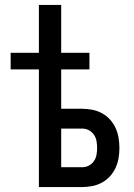

<svg xmlns="http://www.w3.org/2000/svg" viewBox="-20 -755 540 775"><path d="M137 0V-475H23V-542H137V-735H227V-542H341V-475H227V-316H312Q332 -316 352.5 -312Q373 -308 391.5 -298Q410 -288 424 -272.5Q438 -257 446.5 -238.5Q455 -220 458.5 -199Q462 -178 462 -158Q462 -137 458.5 -116.5Q455 -96 446.5 -77.5Q438 -59 424 -43.5Q410 -28 391.5 -18Q373 -8 352.5 -4Q332 0 312 0ZM227 -80H312Q326 -80 338.5 -86.5Q351 -93 359 -104.5Q367 -116 369.5 -130Q372 -144 372 -158Q372 -172 369.5 -186Q367 -200 359 -211.5Q351 -223 338.5 -229.5Q326 -236 312 -236H227Z"/></svg>

Font: Iosevka SS18 Medium
Style: Regular
Weight: 500
Monospace: yes
Designer: Belleve Invis
Foundry: Belleve Invis
Version: Version 25.1.1; ttfautohint (v1.8.4)